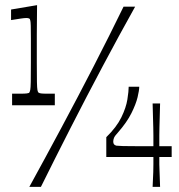

<svg xmlns="http://www.w3.org/2000/svg" viewBox="-20 -726 697 746"><path d="M27 -317V-362Q36 -362 43.5 -362Q51 -362 57 -362Q78 -362 84 -363Q90 -364 93 -365Q96 -369 97.5 -376.5Q99 -384 99.5 -407.5Q100 -431 100 -483Q100 -543 100 -576.5Q100 -610 99.5 -625.5Q99 -641 98 -645Q97 -649 96 -652Q93 -656 82 -656Q75 -656 61.5 -654Q48 -652 23 -648V-689L124 -706Q123 -648 123 -591Q123 -534 123 -483Q123 -431 123.5 -407.5Q124 -384 125.5 -376Q127 -368 130 -366Q133 -364 139.5 -363Q146 -362 164 -362Q169 -362 177 -362Q185 -362 193 -362V-317ZM94 0Q155 -111 219 -230.5Q283 -350 344.5 -469.5Q406 -589 460 -700H505Q443 -589 379.5 -469.5Q316 -350 255 -230.5Q194 -111 139 0ZM573 0Q575 -39 575.5 -57.5Q576 -76 576 -87.5Q576 -99 576 -116H393V-193Q433 -232 451.5 -270Q470 -308 475 -340Q480 -372 480 -389H521Q521 -375 514.5 -348Q508 -321 490.5 -286Q473 -251 439 -212Q426 -198 423 -190.5Q420 -183 420 -176Q420 -170 422.5 -166Q425 -162 432 -160Q440 -159 458 -158.5Q476 -158 513 -158Q527 -158 543 -158Q559 -158 576 -158Q576 -184 576 -200.5Q576 -217 575.5 -231.5Q575 -246 574.5 -267.5Q574 -289 573 -324H602Q601 -289 600.5 -267.5Q600 -246 599.5 -231Q599 -216 599 -200Q599 -184 599 -158H647V-116H599Q599 -99 599 -87.5Q599 -76 600 -57.5Q601 -39 602 0Z"/></svg>

Font: Ojuju ExtraLight
Style: Regular
Weight: 400
Version: Version 1.000